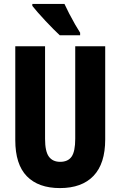

<svg xmlns="http://www.w3.org/2000/svg" viewBox="-20 -950 614 980"><path d="M517 -238Q517 -115 457.5 -52.5Q398 10 286 10Q176 10 117 -50.5Q58 -111 58 -235V-714H210V-241Q210 -177 229.5 -150.5Q249 -124 287 -124Q327 -124 345.5 -150.5Q364 -177 364 -242V-714H517ZM309 -930Q318 -910 333 -881Q348 -852 363.5 -825Q379 -798 389 -783V-770H285Q272 -782 252.5 -801.5Q233 -821 212 -843.5Q191 -866 173 -886.5Q155 -907 145 -920V-930Z"/></svg>

Font: Noto Sans Lao ExtraCondensed ExtraBold
Style: Regular
Weight: 800
Width: 2
Designer: Monotype Design Team
Foundry: Monotype Imaging Inc.
Version: Version 2.003; ttfautohint (v1.8.4.7-5d5b)